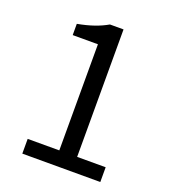

<svg xmlns="http://www.w3.org/2000/svg" viewBox="-134 -831 823 930"><g transform="rotate(20 277.5 -366.5)"><path d="M490 0V-76H343V-733H273C233 -710 186 -693 121 -681V-623H251V-76H88V0Z"/></g></svg>

Font: Kinto Sans
Style: Regular
Weight: 400
Designer: Authors: Ryoko NISHIZUKA  (kana & ideographs); Paul D. Hunt (Latin, Greek & Cyrillic); Wenlong ZHANG  (bopomofo); Sandol
Foundry: Adobe Systems Incorporated, ookami Inc.
Version: Version 0.001